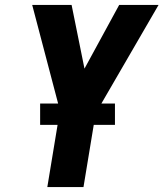

<svg xmlns="http://www.w3.org/2000/svg" viewBox="-20 -755 660 775"><path d="M171 0 222 -309 110 -735H269L321 -478L461 -735H620L366 -297L317 0ZM444 -251H142V-337H444Z"/></svg>

Font: Iosevka Aile Heavy Oblique
Style: Regular
Weight: 900
Italic angle: -9°
Designer: Belleve Invis
Foundry: Belleve Invis
Version: Version 31.1.0; ttfautohint (v1.8.4)